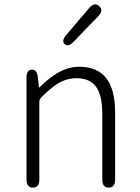

<svg xmlns="http://www.w3.org/2000/svg" viewBox="-20 -849 633 869"><path d="M129 0Q100 0 100 -36V-498Q100 -533 124 -534Q148 -535 151 -500L156 -457Q156 -452 160 -455Q204 -498 241 -519Q289 -547 339 -547Q501 -547 501 -341V-36Q501 0 472 0Q443 0 443 -36V-333Q443 -417 415 -456Q387 -495 326 -495Q282 -495 242 -471Q208 -450 166 -407Q158 -399 158 -387V-36Q158 0 129 0ZM314 -661Q289 -635 273 -649Q257 -664 280 -691L384 -813Q408 -841 429 -821Q450 -802 425 -776Z"/></svg>

Font: Resource Han Rounded CN Light
Style: Regular
Weight: 300
Designer: Cyano Hao (round all glyphs); Ryoko NISHIZUKA 西塚涼子 (kana, bopomofo & ideographs); Paul D. Hunt (Latin, Greek & Cyrillic)
Foundry: Cyano Hao
Version: 0.990